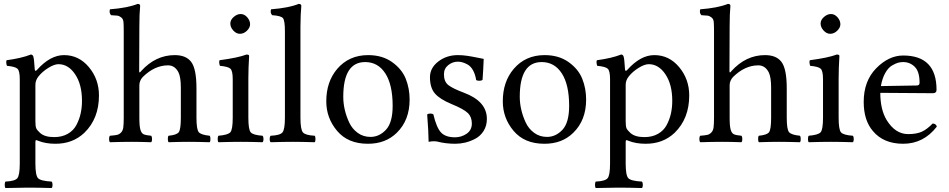

<svg xmlns="http://www.w3.org/2000/svg" viewBox="-20 -718 4802 972"><path d="M174.8 -331.1Q158.7 -311 159.2 -287.1V-105Q159.2 -78.6 163.3 -68.8Q167.5 -59.1 183.1 -44.9Q206.5 -23.9 253.9 -23.9Q293.9 -23.9 323 -40.5Q352.1 -57.1 366.9 -85.4Q381.8 -113.8 388.4 -143.8Q395 -173.8 395 -208Q395 -290 360.6 -341.6Q326.2 -393.1 275.9 -393.1Q254.9 -393.1 224.9 -374.5Q194.8 -356 174.8 -331.1ZM155.8 -368.2Q156.7 -353 167 -363.8Q233.9 -439 304.2 -439Q379.4 -439 430.2 -377.9Q481 -316.9 481 -234.9Q481 -117.7 407.2 -45.9Q348.1 10.3 259.8 9.8Q210.9 9.8 172.9 -5.4Q165 -9.3 162.1 -8.3Q159.2 -7.3 159.2 2V109.9Q159.2 169.9 172.6 184.1Q186 198.2 241.2 201.2Q246.1 206.1 246.1 218Q246.1 230 241.2 233.9Q175.3 231.9 120.1 231.9Q78.1 231.9 7.8 233.9Q3.9 230 3.9 218Q3.9 206.1 7.8 201.2Q54.7 199.2 67.4 184.6Q80.1 169.9 80.1 109.9V-316.9Q80.1 -358.9 68.6 -369.9Q57.1 -380.9 15.1 -384.8Q9.3 -401.9 13.2 -413.1Q87.4 -422.9 136.2 -441.9Q144 -441.9 147.9 -434.1Q152.8 -422.4 155.8 -368.2Z M685.5 -286.1V-122.1Q685.5 -79.6 690.7 -61.8Q695.8 -43.9 706.5 -38.6Q717.3 -33.2 745.1 -30.8Q749.5 -26.4 749.8 -14.4Q750 -2.4 745.1 2Q689 0 646.5 0Q602.5 0 536.6 2Q532.2 -2.4 532.2 -14.4Q532.2 -26.4 536.6 -30.8Q561.5 -32.7 572.5 -35.2Q583.5 -37.6 592.8 -47.1Q602.1 -56.6 604.2 -73.2Q606.4 -89.8 606.4 -122.1V-559.1Q606.4 -591.3 605 -607.2Q603.5 -623 592.5 -630.6Q581.5 -638.2 575.4 -638.7Q569.3 -639.2 542.5 -641.1Q531.2 -652.3 536.6 -670.9Q625.5 -677.7 676.8 -698.2Q689.9 -698.2 689.5 -688Q685.5 -647.9 685.5 -583L684.6 -357.9Q684.6 -345.7 692.9 -356Q693.8 -357.4 694.3 -357.9Q767.6 -439 864.7 -439Q921.9 -439 947.8 -404.8Q974.6 -369.6 974.6 -271V-122.1Q974.6 -63 986.1 -49.1Q997.6 -35.2 1041.5 -30.8Q1045.4 -25.9 1045.4 -13.9Q1045.4 -2 1041.5 2Q975.6 0 935.5 0Q889.6 0 833.5 2Q829.6 -2.9 829.6 -14.9Q829.6 -26.9 833.5 -30.8Q874.5 -34.7 885 -48.8Q895.5 -63 895.5 -122.1V-273.9Q895.5 -327.1 883.8 -351.1Q865.7 -387.2 830.6 -387.2Q762.7 -387.2 702.6 -328.1Q685.5 -309.6 685.5 -286.1Z M1146 -599.1Q1146 -617.2 1163.1 -632.1Q1180.2 -647 1198.2 -647Q1217.3 -647 1231.7 -630.4Q1246.1 -613.8 1246.1 -595.2Q1246.1 -578.1 1230.2 -562.5Q1214.4 -546.9 1194.3 -546.9Q1176.3 -546.9 1161.1 -563.5Q1146 -580.1 1146 -599.1ZM1237.3 -122.1Q1237.3 -62 1249.3 -48.1Q1261.2 -34.2 1309.1 -30.8Q1314 -25.9 1314 -13.9Q1314 -2 1309.1 2Q1243.2 0 1198.2 0Q1152.3 0 1085.9 2Q1082 -2 1082 -13.9Q1082 -25.9 1085.9 -30.8Q1133.8 -34.7 1146 -48.3Q1158.2 -62 1158.2 -122.1V-316.9Q1158.2 -358.9 1146.7 -369.9Q1135.3 -380.9 1093.3 -384.8Q1087.4 -401.9 1091.3 -413.1Q1184.1 -425.3 1228 -441.9Q1241.2 -441.9 1241.2 -435.1Q1237.3 -371.1 1237.3 -321.3Z M1422.4 -122.1V-559.1Q1422.4 -614.3 1412.4 -626.2Q1402.3 -638.2 1357.9 -641.1Q1346.7 -652.3 1352.1 -670.9Q1440.9 -677.7 1492.2 -698.2Q1505.4 -698.2 1505.4 -688Q1501.5 -647.9 1501 -583V-122.1Q1501 -62 1513.7 -47.6Q1526.4 -33.2 1573.2 -30.8Q1577.1 -25.9 1577.1 -13.9Q1577.1 -2 1573.2 2Q1507.3 0 1461.9 0Q1419.9 0 1350.1 2Q1345.2 -2 1345.2 -13.9Q1345.2 -25.9 1350.1 -30.8Q1397 -32.7 1409.7 -47.4Q1422.4 -62 1422.4 -122.1Z M1631.8 -205.1Q1631.8 -304.2 1687 -369.1Q1746.6 -439 1843.8 -439Q1915.5 -439 1965.1 -403.6Q2014.6 -368.2 2034.2 -319.1Q2053.7 -270 2053.7 -213.9Q2053.7 -109.4 1988.8 -45.9Q1931.6 10.3 1841.8 9.8Q1741.7 9.8 1686.8 -55.2Q1631.8 -120.1 1631.8 -205.1ZM1828.6 -403.8Q1717.8 -403.8 1717.8 -228Q1717.8 -195.8 1725.3 -162.8Q1732.9 -129.9 1747.8 -97.9Q1762.7 -65.9 1790.8 -45.4Q1818.8 -24.9 1856 -24.9Q1899.9 -24.9 1933.8 -61Q1967.8 -97.2 1967.8 -182.1Q1967.8 -289.1 1930.7 -346.4Q1893.6 -403.8 1828.6 -403.8Z M2142.6 -138.2Q2147.5 -143.1 2158.2 -143.1Q2168.9 -143.1 2173.8 -139.2Q2189.9 -71.3 2212.9 -47.1Q2235.8 -22.9 2283.7 -22.9Q2315.9 -22.9 2342.3 -41Q2368.7 -59.1 2368.7 -92.8Q2368.7 -126 2348.1 -146Q2327.6 -166 2266.6 -190.9Q2206.5 -215.8 2181.6 -244.9Q2156.7 -273.9 2156.7 -327.1Q2156.7 -374 2198.7 -406.5Q2240.7 -439 2297.9 -439Q2320.8 -439 2344.7 -435.5Q2368.7 -432.1 2395.3 -426.5Q2421.9 -420.9 2428.7 -419.9Q2426.8 -366.7 2422.9 -314Q2418 -309.1 2406.7 -309.1Q2395.5 -309.1 2390.6 -313Q2385.7 -342.8 2374.3 -362.8Q2362.8 -382.8 2347.2 -391.4Q2331.5 -399.9 2320.1 -402.8Q2308.6 -405.8 2297.9 -405.8Q2271 -405.8 2249.3 -388.4Q2227.5 -371.1 2227.5 -341.8Q2227.5 -304.2 2250.2 -286.9Q2272.9 -269.5 2327.6 -249Q2444.8 -205.6 2444.8 -116.2Q2444.8 -81.1 2428.2 -54.9Q2411.6 -28.8 2385.7 -15.4Q2359.9 -2 2334.7 3.9Q2309.6 9.8 2285.6 9.8Q2236.8 9.8 2194.8 -1Q2188 -2.9 2174.8 -2.9Q2165 -2.9 2149.9 0Q2149.4 -52.2 2142.6 -138.2Z M2525.4 -205.1Q2525.4 -304.2 2580.6 -369.1Q2640.1 -439 2737.3 -439Q2809.1 -439 2858.6 -403.6Q2908.2 -368.2 2927.7 -319.1Q2947.3 -270 2947.3 -213.9Q2947.3 -109.4 2882.3 -45.9Q2825.2 10.3 2735.4 9.8Q2635.3 9.8 2580.3 -55.2Q2525.4 -120.1 2525.4 -205.1ZM2722.2 -403.8Q2611.3 -403.8 2611.3 -228Q2611.3 -195.8 2618.9 -162.8Q2626.5 -129.9 2641.4 -97.9Q2656.2 -65.9 2684.3 -45.4Q2712.4 -24.9 2749.5 -24.9Q2793.5 -24.9 2827.4 -61Q2861.3 -97.2 2861.3 -182.1Q2861.3 -289.1 2824.2 -346.4Q2787.1 -403.8 2722.2 -403.8Z M3163.1 -331.1Q3147 -311 3147.5 -287.1V-105Q3147.5 -78.6 3151.6 -68.8Q3155.8 -59.1 3171.4 -44.9Q3194.8 -23.9 3242.2 -23.9Q3282.2 -23.9 3311.3 -40.5Q3340.3 -57.1 3355.2 -85.4Q3370.1 -113.8 3376.7 -143.8Q3383.3 -173.8 3383.3 -208Q3383.3 -290 3348.9 -341.6Q3314.5 -393.1 3264.2 -393.1Q3243.2 -393.1 3213.1 -374.5Q3183.1 -356 3163.1 -331.1ZM3144 -368.2Q3145 -353 3155.3 -363.8Q3222.2 -439 3292.5 -439Q3367.7 -439 3418.5 -377.9Q3469.2 -316.9 3469.2 -234.9Q3469.2 -117.7 3395.5 -45.9Q3336.4 10.3 3248 9.8Q3199.2 9.8 3161.1 -5.4Q3153.3 -9.3 3150.4 -8.3Q3147.5 -7.3 3147.5 2V109.9Q3147.5 169.9 3160.9 184.1Q3174.3 198.2 3229.5 201.2Q3234.4 206.1 3234.4 218Q3234.4 230 3229.5 233.9Q3163.6 231.9 3108.4 231.9Q3066.4 231.9 2996.1 233.9Q2992.2 230 2992.2 218Q2992.2 206.1 2996.1 201.2Q3043 199.2 3055.7 184.6Q3068.4 169.9 3068.4 109.9V-316.9Q3068.4 -358.9 3056.9 -369.9Q3045.4 -380.9 3003.4 -384.8Q2997.6 -401.9 3001.5 -413.1Q3075.7 -422.9 3124.5 -441.9Q3132.3 -441.9 3136.2 -434.1Q3141.1 -422.4 3144 -368.2Z M3673.8 -286.1V-122.1Q3673.8 -79.6 3679 -61.8Q3684.1 -43.9 3694.8 -38.6Q3705.6 -33.2 3733.4 -30.8Q3737.8 -26.4 3738 -14.4Q3738.3 -2.4 3733.4 2Q3677.2 0 3634.8 0Q3590.8 0 3524.9 2Q3520.5 -2.4 3520.5 -14.4Q3520.5 -26.4 3524.9 -30.8Q3549.8 -32.7 3560.8 -35.2Q3571.8 -37.6 3581.1 -47.1Q3590.3 -56.6 3592.5 -73.2Q3594.7 -89.8 3594.7 -122.1V-559.1Q3594.7 -591.3 3593.3 -607.2Q3591.8 -623 3580.8 -630.6Q3569.8 -638.2 3563.7 -638.7Q3557.6 -639.2 3530.8 -641.1Q3519.5 -652.3 3524.9 -670.9Q3613.8 -677.7 3665 -698.2Q3678.2 -698.2 3677.7 -688Q3673.8 -647.9 3673.8 -583L3672.9 -357.9Q3672.9 -345.7 3681.2 -356Q3682.1 -357.4 3682.6 -357.9Q3755.9 -439 3853 -439Q3910.2 -439 3936 -404.8Q3962.9 -369.6 3962.9 -271V-122.1Q3962.9 -63 3974.4 -49.1Q3985.8 -35.2 4029.8 -30.8Q4033.7 -25.9 4033.7 -13.9Q4033.7 -2 4029.8 2Q3963.9 0 3923.8 0Q3877.9 0 3821.8 2Q3817.9 -2.9 3817.9 -14.9Q3817.9 -26.9 3821.8 -30.8Q3862.8 -34.7 3873.3 -48.8Q3883.8 -63 3883.8 -122.1V-273.9Q3883.8 -327.1 3872.1 -351.1Q3854 -387.2 3818.8 -387.2Q3751 -387.2 3690.9 -328.1Q3673.8 -309.6 3673.8 -286.1Z M4134.3 -599.1Q4134.3 -617.2 4151.4 -632.1Q4168.5 -647 4186.5 -647Q4205.6 -647 4220 -630.4Q4234.4 -613.8 4234.4 -595.2Q4234.4 -578.1 4218.5 -562.5Q4202.6 -546.9 4182.6 -546.9Q4164.6 -546.9 4149.4 -563.5Q4134.3 -580.1 4134.3 -599.1ZM4225.6 -122.1Q4225.6 -62 4237.5 -48.1Q4249.5 -34.2 4297.4 -30.8Q4302.2 -25.9 4302.2 -13.9Q4302.2 -2 4297.4 2Q4231.4 0 4186.5 0Q4140.6 0 4074.2 2Q4070.3 -2 4070.3 -13.9Q4070.3 -25.9 4074.2 -30.8Q4122.1 -34.7 4134.3 -48.3Q4146.5 -62 4146.5 -122.1V-316.9Q4146.5 -358.9 4135 -369.9Q4123.5 -380.9 4081.5 -384.8Q4075.7 -401.9 4079.6 -413.1Q4172.4 -425.3 4216.3 -441.9Q4229.5 -441.9 4229.5 -435.1Q4225.6 -371.1 4225.6 -321.3Z M4439.5 -282.2 4620.6 -285.2Q4635.7 -285.2 4635.3 -298.8Q4635.3 -356 4610.8 -379.9Q4586.4 -403.8 4552.2 -403.8Q4539.1 -403.8 4526.4 -400.4Q4513.7 -397 4495.1 -386Q4476.6 -375 4461.4 -348.1Q4446.3 -321.3 4439.5 -282.2ZM4701.7 -92.8Q4718.8 -91.8 4722.7 -77.1Q4655.8 9.8 4552.2 9.8Q4453.1 9.8 4399.4 -54.2Q4352.5 -108.4 4352.5 -202.1Q4352.5 -308.1 4416 -372.6Q4479.5 -437 4552.2 -437Q4721.2 -437 4721.2 -263.2Q4721.2 -246.1 4702.6 -246.1L4436.5 -248Q4436.5 -164.1 4468.3 -110.8Q4512.2 -39.1 4577.6 -39.1Q4619.6 -39.1 4646.2 -51Q4672.9 -63 4701.7 -92.8Z"/></svg>

Font: Linux Libertine O
Style: Regular
Weight: 400
Designer: Philipp H. Poll
Foundry: Philipp H. Poll
Version: Version 5.3.0